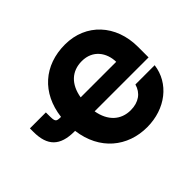

<svg xmlns="http://www.w3.org/2000/svg" viewBox="-159 -978 1229 1229"><g transform="rotate(-45 455.5 -363.5)"><path d="M545.9 9.8C713.4 9.8 842.3 -92.8 860.4 -237.3H686C669.4 -177.2 620.6 -141.6 548.8 -141.6C460 -141.6 397.5 -198.7 379.9 -300.3H868.2V-396C868.2 -594.7 737.8 -737.3 547.9 -737.3C359.4 -737.3 226.1 -620.6 202.6 -427.2C156.2 -427.7 154.3 -432.1 154.3 -497.1V-516.1H9.8V-483.9C9.8 -357.4 67.9 -300.3 196.8 -300.3H203.1C228.5 -102.5 370.1 9.8 545.9 9.8ZM379.9 -426.8C397 -528.8 457.5 -585.9 549.3 -585.9C648.9 -585.9 700.2 -510.3 701.7 -426.8Z"/></g></svg>

Font: Inter ExtraBold
Style: Regular
Weight: 800
Designer: Rasmus Andersson
Foundry: rsms
Version: Version 4.001;git-9221beed3